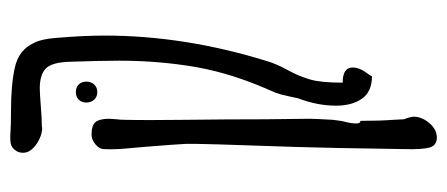

<svg xmlns="http://www.w3.org/2000/svg" viewBox="-264 -445 855 367"><g transform="rotate(-90 163.5 -261.5)"><path d="M145 -47Q145 -82 159 -119Q161 -127 163.5 -139.5Q166 -152 170 -163Q206 -242 218.5 -313Q231 -384 231 -461Q231 -493 229 -555Q228 -590 216 -601.5Q204 -613 178 -613Q170 -613 144 -611Q120 -609 106 -609Q99 -607 86.5 -611.5Q74 -616 64.5 -625Q55 -634 55 -645Q55 -654 60 -660Q65 -667 73 -668.5Q81 -670 94 -669Q106 -668 134 -668Q186 -668 218.5 -660.5Q251 -653 264 -626Q273 -610 275 -576Q279 -528 279 -489Q279 -336 230 -178Q225 -161 213 -139Q201 -117 195 -96Q189 -75 189 -34Q218 -34 218 -15Q218 -3 209.5 9Q201 21 201 22Q172 22 158.5 3Q145 -16 145 -47ZM62 83 63 26 64 -38 66 -120Q73 -316 72 -334Q71 -354 66 -416Q65 -427 63 -449.5Q61 -472 62 -490Q62 -499 71 -506.5Q80 -514 90 -514Q108 -514 114 -506Q120 -498 120 -480L119 -466Q118 -459 118 -451Q117 -410 118 -332.5Q119 -255 119 -182L120 -96Q120 -89 118 -53Q116 -35 114 -29Q111 -17 111 -8Q111 0 116 0Q116 38 118 63L119 83Q124 96 124 103Q123 119 111 132.5Q99 146 84 146Q69 146 65 132Q61 118 62 83ZM151 -524Q151 -533 156.5 -538.5Q162 -544 171 -544Q180 -544 185.5 -538.5Q191 -533 191 -524Q191 -515 185.5 -509Q180 -503 171 -503Q162 -503 156.5 -509Q151 -515 151 -524Z"/></g></svg>

Font: Amatic SC
Style: Bold
Weight: 700
Designer: Multiple Designers
Foundry: Vernon Adams
Version: Version 2.505